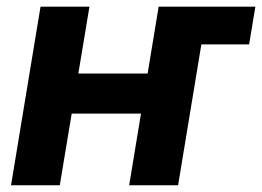

<svg xmlns="http://www.w3.org/2000/svg" viewBox="-20 -549 777 569"><path d="M525.4 -417.5 543.9 -529.3H736.8L718.3 -417.5ZM457.5 -331.1 438 -212.4H152.3L171.9 -331.1ZM245.1 -529.3 157.2 0H12.7L100.1 -529.3ZM595.2 -529.3 507.8 0H362.8L450.2 -529.3Z"/></svg>

Font: Inter 24pt
Style: Bold Italic
Weight: 700
Italic angle: -9.3988°
Version: Version 4.001;git-66647c0bb